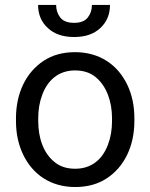

<svg xmlns="http://www.w3.org/2000/svg" viewBox="-20 -750 610 780"><path d="M44.9 -258.3C44.9 -207.5 54.7 -162.1 74.2 -121.6C113.3 -40.5 186.5 9.8 285.6 9.8C335 9.8 377.9 -2 413.6 -25.4C485.4 -72.3 525.9 -156.7 525.9 -258.3V-269.5C525.9 -320.8 516.1 -366.2 496.6 -406.7C457.5 -487.3 384.3 -538.1 284.7 -538.1C235.4 -538.1 192.9 -526.4 157.2 -502.9C85.4 -455.6 44.9 -371.6 44.9 -269.5ZM135.3 -269.5C135.3 -304.2 140.6 -335.9 151.9 -365.7C173.8 -424.3 218.3 -463.9 284.7 -463.9C318.4 -463.9 346.2 -455.1 368.2 -437C412.6 -400.9 435.1 -338.4 435.1 -269.5V-258.3C435.1 -223.6 429.7 -191.4 418.5 -162.1C396.5 -103 352.1 -64.5 285.6 -64.5C252 -64.5 224.1 -73.2 202.1 -91.3C157.2 -126.5 135.3 -188.5 135.3 -258.3ZM353.5 -730C353.5 -710.9 348.1 -693.8 336.9 -679.2C325.7 -664.6 307.1 -657.2 281.2 -657.2C254.4 -657.2 235.8 -664.6 224.6 -679.2C213.4 -693.8 208 -710.9 208 -730H134.8C134.8 -691.4 147.9 -660.2 174.3 -636.2C200.2 -611.8 235.8 -599.6 281.2 -599.6C326.2 -599.6 361.8 -611.8 387.7 -636.2C413.6 -660.2 426.8 -691.4 426.8 -730Z"/></svg>

Font: Vazirmatn
Style: Regular
Weight: 400
Designer: Saber Rastikerdar
Foundry: Saber Rastikerdar
Version: Version 33.003